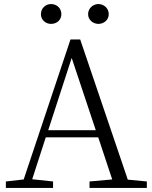

<svg xmlns="http://www.w3.org/2000/svg" viewBox="-20 -928 752 948"><path d="M466 -810C493 -810 517 -830 517 -858C517 -887 493 -908 466 -908C439 -908 415 -887 415 -858C415 -830 439 -810 466 -810ZM232 -810C261 -810 283 -830 283 -858C283 -887 261 -908 232 -908C205 -908 182 -887 182 -858C182 -830 205 -810 232 -810ZM218 -285 334 -642 453 -285ZM611 -41 376 -733H328L97 -42L9 -32V0H242V-32L139 -43L206 -250H465L534 -42L422 -32V0H705V-32Z"/></svg>

Font: Noto Serif CJK JP Light
Style: Regular
Weight: 300
Designer: Ryoko NISHIZUKA 西塚涼子 (kana & ideographs); Frank Grießhammer (Latin, Greek & Cyrillic); Wenlong ZHANG 张文龙 (bopomofo); San
Foundry: Adobe Systems Incorporated
Version: Version 1.001;PS 1.001;hotconv 16.6.54;makeotf.lib2.5.65590